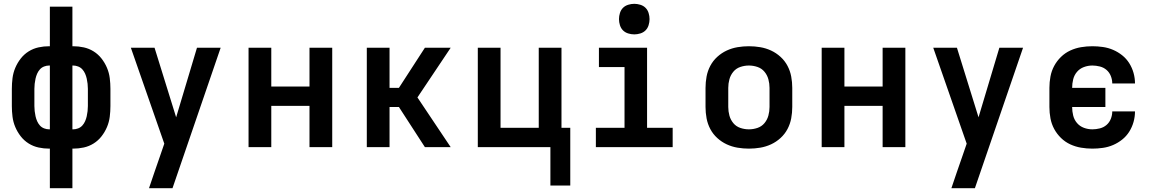

<svg xmlns="http://www.w3.org/2000/svg" viewBox="-20 -770 6040 1005"><path d="M241 215V8H237Q209 8 181.5 2Q154 -4 130 -19Q106 -34 88.5 -56.5Q71 -79 60 -105Q49 -131 45.5 -159Q42 -187 42 -215V-305Q42 -333 45.5 -361Q49 -389 60 -415Q71 -441 88.5 -463.5Q106 -486 130 -501Q154 -516 181.5 -522Q209 -528 237 -528H241V-735H359V-528H363Q391 -528 418.5 -522Q446 -516 470 -501Q494 -486 511.5 -463.5Q529 -441 540 -415Q551 -389 554.5 -361Q558 -333 558 -305V-215Q558 -187 554.5 -159Q551 -131 540 -105Q529 -79 511.5 -56.5Q494 -34 470 -19Q446 -4 418.5 2Q391 8 363 8H359V215ZM237 -93H241V-427H237Q224 -427 211 -422Q198 -417 189 -407Q180 -397 174.5 -384.5Q169 -372 166 -358.5Q163 -345 161.5 -331.5Q160 -318 160 -305V-215Q160 -202 161.5 -188.5Q163 -175 166 -161.5Q169 -148 174.5 -135.5Q180 -123 189 -113Q198 -103 211 -98Q224 -93 237 -93ZM359 -93H363Q376 -93 389 -98Q402 -103 411 -113Q420 -123 425.5 -135.5Q431 -148 434 -161.5Q437 -175 438.5 -188.5Q440 -202 440 -215V-305Q440 -318 438.5 -331.5Q437 -345 434 -358.5Q431 -372 425.5 -384.5Q420 -397 411 -407Q402 -417 389 -422Q376 -427 363 -427H359Z M760 215Q774 173 788.5 131Q803 89 818 46L840 -18L665 -520H789L902 -156L1011 -520H1135L883 215Z M1281 0V-520H1400V-317H1600V-520H1719V0H1600V-216H1400V0Z M1900 0V-520H2019V-310H2068L2204 -520H2339L2165 -260L2339 0H2204L2068 -210H2019V0Z M2861 201V0H2481V-520H2600V-101H2800V-520H2919V-101H2965V201Z M3099 0V-101H3249V-419H3115V-520H3367V-101H3501V0ZM3300 -590Q3284 -590 3268 -595Q3252 -600 3241 -611Q3230 -622 3225 -638Q3220 -654 3220 -670Q3220 -686 3225 -702Q3230 -718 3241 -729Q3252 -740 3268 -745Q3284 -750 3300 -750Q3316 -750 3332 -745Q3348 -740 3359 -729Q3370 -718 3375 -702Q3380 -686 3380 -670Q3380 -654 3375 -638Q3370 -622 3359 -611Q3348 -600 3332 -595Q3316 -590 3300 -590Z M3900 8Q3870 8 3840.5 3Q3811 -2 3784 -14.5Q3757 -27 3734.5 -47.5Q3712 -68 3698 -94.5Q3684 -121 3678.5 -150.5Q3673 -180 3673 -210V-310Q3673 -340 3678.5 -369.5Q3684 -399 3698 -425.5Q3712 -452 3734.5 -472.5Q3757 -493 3784 -505.5Q3811 -518 3840.5 -523Q3870 -528 3900 -528Q3930 -528 3959.5 -523Q3989 -518 4016 -505.5Q4043 -493 4065.5 -472.5Q4088 -452 4102 -425.5Q4116 -399 4121.5 -369.5Q4127 -340 4127 -310V-210Q4127 -180 4121.5 -150.5Q4116 -121 4102 -94.5Q4088 -68 4065.5 -47.5Q4043 -27 4016 -14.5Q3989 -2 3959.5 3Q3930 8 3900 8ZM3900 -93Q3923 -93 3945 -100.5Q3967 -108 3981.5 -125.5Q3996 -143 4002 -165Q4008 -187 4008 -210V-310Q4008 -333 4002 -355Q3996 -377 3981.5 -394.5Q3967 -412 3945 -419.5Q3923 -427 3900 -427Q3877 -427 3855 -419.5Q3833 -412 3818.5 -394.5Q3804 -377 3798 -355Q3792 -333 3792 -310V-210Q3792 -187 3798 -165Q3804 -143 3818.5 -125.5Q3833 -108 3855 -100.5Q3877 -93 3900 -93Z M4281 0V-520H4400V-317H4600V-520H4719V0H4600V-216H4400V0Z M4960 215Q4974 173 4988.5 131Q5003 89 5018 46L5040 -18L4865 -520H4989L5102 -156L5211 -520H5335L5083 215Z M5698 8Q5668 8 5638.5 3Q5609 -2 5582 -14.5Q5555 -27 5533.5 -48Q5512 -69 5498 -95Q5484 -121 5478.5 -150.5Q5473 -180 5473 -210V-310Q5473 -340 5478.5 -369.5Q5484 -399 5498 -425Q5512 -451 5533.5 -472Q5555 -493 5582 -505.5Q5609 -518 5638.5 -523Q5668 -528 5698 -528Q5725 -528 5753 -524Q5781 -520 5806.5 -509Q5832 -498 5854 -480.5Q5876 -463 5891 -439Q5906 -415 5913.5 -388Q5921 -361 5921 -333H5802Q5802 -353 5794.5 -372Q5787 -391 5772 -404Q5757 -417 5737 -422Q5717 -427 5698 -427Q5675 -427 5653.5 -419Q5632 -411 5617.5 -394Q5603 -377 5597.5 -355Q5592 -333 5592 -310H5766V-210H5592Q5592 -187 5597.5 -165Q5603 -143 5617.5 -126Q5632 -109 5653.5 -101Q5675 -93 5698 -93Q5717 -93 5737 -98Q5757 -103 5772 -116Q5787 -129 5794.5 -148Q5802 -167 5802 -187H5921Q5921 -159 5913.5 -132Q5906 -105 5891 -81Q5876 -57 5854 -39.5Q5832 -22 5806.5 -11Q5781 0 5753 4Q5725 8 5698 8Z"/></svg>

Font: Iosevka Fixed Extended
Style: Bold
Weight: 700
Width: 7
Monospace: yes
Designer: Belleve Invis
Foundry: Belleve Invis
Version: Version 24.1.1; ttfautohint (v1.8.4)